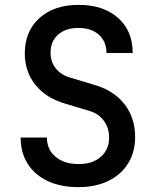

<svg xmlns="http://www.w3.org/2000/svg" viewBox="-20 -760 640 790"><path d="M303 10Q230 10 176.5 -15Q123 -40 94 -86Q65 -132 65 -194H173Q173 -145 208.5 -115Q244 -85 304 -85Q361 -85 395 -115Q429 -145 429 -194Q429 -234 407 -263.5Q385 -293 347 -304L250 -333Q170 -356 126 -410.5Q82 -465 82 -540Q82 -631 142 -685.5Q202 -740 304 -740Q405 -740 465.5 -686.5Q526 -633 526 -542H418Q418 -589 387 -617Q356 -645 303 -645Q250 -645 219 -617.5Q188 -590 188 -542Q188 -505 210 -478Q232 -451 271 -440L371 -410Q449 -387 492.5 -331Q536 -275 536 -196Q536 -134 507 -87.5Q478 -41 425.5 -15.5Q373 10 303 10Z"/></svg>

Font: Tiny SemiBold
Style: Regular
Weight: 600
Designer: Philipp Nurullin, Konstantin Bulenkov
Foundry: JetBrains
Version: Version 2.251; ttfautohint (v1.8.4.7-5d5b)